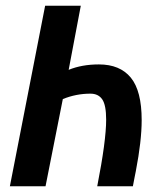

<svg xmlns="http://www.w3.org/2000/svg" viewBox="-20 -653 558 673"><path d="M14.6 0Q35.2 -105.5 76.4 -316.4Q117.7 -527.3 138.2 -632.8H263.2L220.7 -408.2Q267.1 -427.2 326.7 -427.2Q400.4 -427.2 438.5 -380.9Q476.6 -334.5 476.6 -231.9Q476.6 -159.2 456.1 -53.2Q454.6 -46.4 451.9 -32.2Q449.2 -18.1 447.8 -10.7Q447.3 -9.3 446.8 -5.6Q446.3 -2 445.8 0H320.8Q352.1 -159.7 352.1 -233.4Q352.1 -284.7 338.4 -304.7Q324.7 -324.7 296.9 -324.7Q246.6 -324.7 200.2 -305.7L139.6 0Z"/></svg>

Font: Fantasque Sans Mono
Style: Bold Italic
Weight: 700
Italic angle: -11°
Monospace: yes
Designer: Jany Belluz
Version: Version 1.7.1